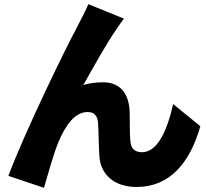

<svg xmlns="http://www.w3.org/2000/svg" viewBox="-20 -841 982 917"><path d="M572 -752 402 -821C381 -772 359 -735 346 -707C294 -613 93 -198 20 -1L190 56C206 2 235 -105 259 -162C293 -244 338 -306 399 -306C429 -306 445 -288 448 -258C451 -226 451 -143 455 -92C460 -13 521 52 632 52C790 52 886 -61 937 -238L807 -344C777 -211 730 -114 658 -114C631 -114 608 -126 604 -158C598 -196 601 -277 599 -313C594 -398 551 -448 472 -448C440 -448 409 -444 378 -435C425 -518 489 -635 540 -707C551 -722 561 -739 572 -752Z"/></svg>

Font: GenEiGothic-pro-Heavy
Style: Bold
Weight: 900
Designer: Ryoko NISHIZUKA (kana & ideographs); Paul D. Hunt (Latin, Greek & Cyrillic); Wenlong ZHANG (bopomofo); Sandoll Communica
Foundry: Adobe Systems Incorporated; o_tamon
Version: Version 1.000.140830